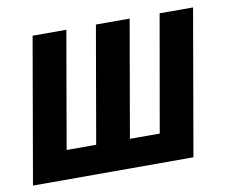

<svg xmlns="http://www.w3.org/2000/svg" viewBox="-64 -608 824 687"><g transform="rotate(-10 348.5 -264.0)"><path d="M94.7 -528.3H217.3L143.6 -104.5H251L324.7 -528.3H447.3L373.5 -104.5H481.9L556.2 -528.3H677.7L585.9 0H2.9Z"/></g></svg>

Font: Roboto Condensed SemiBold
Style: Italic
Weight: 600
Italic angle: -12°
Designer: Christian Robertson
Foundry: Google
Version: Version 3.008; 2023